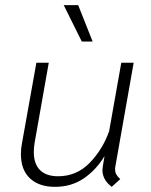

<svg xmlns="http://www.w3.org/2000/svg" viewBox="-20 -713 587 744"><path d="M426 -57Q426 -46 430.5 -37.5Q435 -29 446 -19L413 11Q377 -16 377 -54Q377 -60 379 -72L385 -108Q353 -55 305 -22Q257 11 193 11Q131 11 96 -22Q61 -55 61 -116Q61 -137 65 -157L121 -470H169L114 -159Q111 -140 111 -124Q111 -78 135 -54Q159 -30 205 -30Q277 -30 327.5 -82Q378 -134 403 -205L450 -470H498L427 -68Q426 -64 426 -57ZM227 -693H283L339 -552H297Z"/></svg>

Font: KoHo Light
Style: Italic
Weight: 300
Italic angle: -10°
Version: Version 1.000; ttfautohint (v1.6)